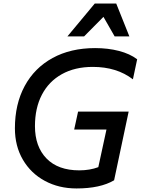

<svg xmlns="http://www.w3.org/2000/svg" viewBox="-20 -1049 795 1082"><path d="M64 -326Q64 -462 119 -564Q174 -666 276 -722Q378 -778 516 -778Q589 -778 650.5 -762Q712 -746 753 -715L729 -602Q638 -672 503 -672Q402 -672 328.5 -631Q255 -590 216 -515Q177 -440 177 -338Q177 -223 242 -156Q307 -89 427 -89Q486 -89 534 -107L580 -319H398L420 -420H705L623 -33Q545 13 411 13Q312 13 233 -29.5Q154 -72 109 -149Q64 -226 64 -326ZM709 -844H626L563 -954L454 -844H360L514 -1029H635Z"/></svg>

Font: Application Medium
Style: Italic
Weight: 500
Italic angle: -12°
Designer: Wei Huang
Foundry: Wei Huang
Version: Version 0.012